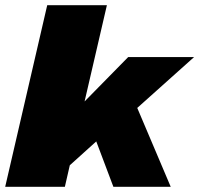

<svg xmlns="http://www.w3.org/2000/svg" viewBox="-40 -720 768 740"><path d="M372 -700 286 -329 454 -500H708L489 -304L618 0H397L331 -175L229 -83L210 0H-20L142 -700Z"/></svg>

Font: Work Sans Black
Style: Italic
Weight: 900
Italic angle: -13°
Designer: Wei Huang
Foundry: Wei Huang
Version: Version 2.009; ttfautohint (v1.8.3)